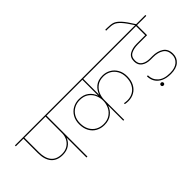

<svg xmlns="http://www.w3.org/2000/svg" viewBox="-82 -1661 2402 2402"><g transform="rotate(-45 1119.0 -459.5)"><path d="M670 -724H508V0H491V-352Q470 -296 422 -263.5Q374 -231 306 -231Q204 -231 152 -293Q100 -355 100 -469V-724H-35V-740H670ZM491 -724H117V-469Q117 -362 164 -304.5Q211 -247 307 -247Q364 -247 405.5 -272.5Q447 -298 469 -340.5Q491 -383 491 -435Z M1158 -724V-440Q1178 -503 1227.5 -543.5Q1277 -584 1357 -584Q1415 -584 1464 -556.5Q1513 -529 1542 -478Q1571 -427 1571 -359Q1571 -287 1543.5 -234.5Q1516 -182 1468 -154.5Q1420 -127 1360 -127Q1329 -127 1303 -133V-149Q1329 -143 1360 -143Q1415 -143 1459 -168.5Q1503 -194 1528.5 -243Q1554 -292 1554 -359Q1554 -422 1527.5 -469.5Q1501 -517 1456 -542.5Q1411 -568 1357 -568Q1289 -568 1244.5 -535.5Q1200 -503 1179 -453.5Q1158 -404 1158 -351V0H1142V-268Q1122 -207 1070 -167Q1018 -127 939 -127Q877 -127 827 -154.5Q777 -182 748.5 -234.5Q720 -287 720 -359Q720 -427 749.5 -478Q779 -529 829 -556.5Q879 -584 939 -584Q1019 -584 1070 -544.5Q1121 -505 1142 -443V-724H600V-740H1691V-724ZM939 -143Q1007 -143 1053 -175Q1099 -207 1120.5 -255.5Q1142 -304 1142 -354V-355Q1142 -408 1120.5 -456.5Q1099 -505 1053.5 -536.5Q1008 -568 939 -568Q883 -568 837 -542.5Q791 -517 764 -470Q737 -423 737 -359Q737 -292 763.5 -243Q790 -194 836 -168.5Q882 -143 939 -143Z M1948 -546Q1876 -546 1827 -521Q1778 -496 1778 -429Q1778 -369 1820 -341.5Q1862 -314 1927 -314H1972Q2059 -314 2117.5 -275.5Q2176 -237 2176 -150Q2176 -80 2125 -35.5Q2074 9 1978 9Q1903 9 1850 -16Q1797 -41 1770.5 -84.5Q1744 -128 1744 -184H1761Q1761 -107 1816 -57Q1871 -7 1978 -7Q2067 -7 2113 -47.5Q2159 -88 2159 -150Q2159 -231 2104.5 -264.5Q2050 -298 1971 -298H1926Q1853 -298 1807 -331Q1761 -364 1761 -429Q1761 -501 1813 -531.5Q1865 -562 1940 -562H2092V-724H1621V-740H2273V-724H2109V-546Z M1835 21Q1835 32 1828 38.5Q1821 45 1811 45Q1800 45 1793 38.5Q1786 32 1786 21Q1786 10 1793 3.5Q1800 -3 1811 -3Q1821 -3 1828 4Q1835 11 1835 21Z M2094 -737Q2031 -836 1990.5 -880Q1950 -924 1914.5 -936Q1879 -948 1819 -948H1787V-964H1819Q1883 -964 1920.5 -951.5Q1958 -939 2002 -891.5Q2046 -844 2112 -737Z"/></g></svg>

Font: Fz Poppins Thin
Style: Regular
Weight: 100
Designer: Ninad Kale (Devanagari), Jonny Pinhorn (Latin)
Foundry: Indian Type Foundry
Version: Vit hóa bi Vntype.Com & FontZin.Com